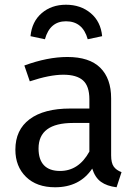

<svg xmlns="http://www.w3.org/2000/svg" viewBox="-20 -780 584 812"><path d="M494 -52 473 12Q432 7 407 -11Q382 -29 370 -67Q317 12 213 12Q135 12 90 -32Q45 -76 45 -147Q45 -231 105.5 -276Q166 -321 277 -321H358V-360Q358 -416 331 -440Q304 -464 248 -464Q190 -464 106 -436L83 -503Q181 -539 265 -539Q358 -539 404 -493.5Q450 -448 450 -364V-123Q450 -91 461 -75.5Q472 -60 494 -52ZM358 -139V-260H289Q143 -260 143 -152Q143 -105 166 -81Q189 -57 234 -57Q313 -57 358 -139ZM412 -627 351 -614Q330 -690 259 -690Q191 -690 170 -614L109 -627Q115 -689 156.5 -724.5Q198 -760 259 -760Q321 -760 363.5 -724.5Q406 -689 412 -627Z"/></svg>

Font: FiraGO
Style: Regular
Weight: 400
Designer: bBox Type
Foundry: bBox Type GmbH
Version: Version 1.001;April 20, 2020;FontCreator 12.0.0.2555 64-bit